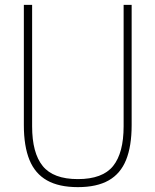

<svg xmlns="http://www.w3.org/2000/svg" viewBox="-20 -760 639 789"><path d="M300 9Q222 9 173 -18.8Q124 -46.5 101 -103Q78 -159.5 78 -246V-740H112V-241Q112 -131.5 155.5 -77.8Q199 -24 300 -24Q401.5 -24 444.8 -77.8Q488 -131.5 488 -241V-740H521V-246Q521 -159.5 498.2 -103Q475.5 -46.5 426.8 -18.8Q378 9 300 9Z"/></svg>

Font: Encode Sans SC Condensed Thin
Style: Regular
Weight: 100
Width: 3
Designer: Multiple Designers
Foundry: Impallari Type
Version: Version 3.002